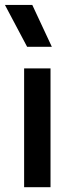

<svg xmlns="http://www.w3.org/2000/svg" viewBox="-24 -780 306 800"><path d="M76.5 0V-495H186.5V0ZM89 -585 -3.5 -759.5H110.5L192 -585Z"/></svg>

Font: Geologica Thin Roman
Style: Regular
Weight: 400
Version: Version 1.010;gftools[0.9.28]